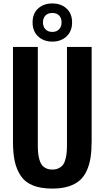

<svg xmlns="http://www.w3.org/2000/svg" viewBox="-20 -1082 606 1113"><path d="M365.5 -870.8Q333 -840.8 283.2 -840.8Q233.4 -840.8 201.2 -870.8Q168.9 -900.9 168.9 -952.1Q168.9 -1003.4 200.9 -1032.7Q232.9 -1062 283.2 -1062Q333.5 -1062 365.7 -1032.7Q397.9 -1003.4 397.9 -952.1Q397.9 -900.9 365.5 -870.8ZM283.2 -897Q308.1 -897 322.5 -912.1Q336.9 -927.2 336.9 -952.1Q336.9 -977.5 322.8 -992.2Q308.6 -1006.8 283.2 -1006.8Q257.8 -1006.8 243.4 -991.9Q229 -977.1 229 -952.1Q229 -927.7 243.4 -912.4Q257.8 -897 283.2 -897ZM283.2 11.2Q216.3 11.2 170.9 -7.1Q125.5 -25.4 100.6 -62.5Q75.7 -99.6 65.4 -147.2Q55.2 -194.8 55.2 -262.2V-810.1H199.2V-245.1Q199.2 -218.8 200.7 -200Q202.1 -181.2 207.3 -160.9Q212.4 -140.6 221.2 -127.9Q230 -115.2 245.6 -107.2Q261.2 -99.1 283.2 -99.1Q305.2 -99.1 321 -107.2Q336.9 -115.2 345.9 -127.9Q355 -140.6 360.1 -160.9Q365.2 -181.2 366.7 -200Q368.2 -218.8 368.2 -245.1V-810.1H511.2V-262.2Q511.2 -209 504.9 -168.2Q498.5 -127.4 482.9 -92.8Q467.3 -58.1 441.7 -35.9Q416 -13.7 376.5 -1.2Q336.9 11.2 283.2 11.2Z"/></svg>

Font: Oswald Medium
Style: Regular
Weight: 500
Designer: Vernon Adams
Foundry: Vernon Adams
Version: Version 4.103